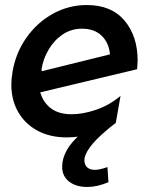

<svg xmlns="http://www.w3.org/2000/svg" viewBox="-20 -533 599 763"><path d="M265 -79Q214 -79 183 -102Q152 -125 140 -166L525 -258Q527 -282 527 -292Q527 -389 475 -451Q423 -513 325 -513Q253 -513 190.5 -478.5Q128 -444 85.5 -384Q43 -324 30 -249Q25 -219 25 -197Q25 -135 52.5 -87.5Q80 -40 129.5 -13.5Q179 13 245 13Q296 13 347.5 -2Q399 -17 440 -44L459 -152Q415 -115 362.5 -97Q310 -79 265 -79ZM306 -419Q355 -419 384 -391Q413 -363 417 -317L146 -250L145 -257Q151 -298 173 -335.5Q195 -373 229 -396Q263 -419 306 -419ZM357 142Q335 142 324 129.5Q313 117 316 95Q321 71 348 38.5Q375 6 440 -45L301 -1Q227 63 227 130Q227 167 254.5 188.5Q282 210 327 210Q366 210 411 191L407 131Q375 142 357 142Z"/></svg>

Font: Geom Medium
Style: Italic
Weight: 500
Italic angle: -10°
Version: Version 1.102